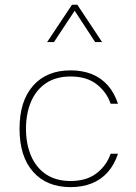

<svg xmlns="http://www.w3.org/2000/svg" viewBox="-20 -785 574 811"><path d="M278.3 -487.8Q177.2 -487.8 119.9 -423.1Q62.5 -358.4 62.5 -241.2Q62.5 -124 119.9 -59.3Q177.2 5.4 278.3 5.4Q327.6 5.4 367.2 -10.3Q406.7 -25.9 434.8 -57.4Q462.9 -88.9 478.5 -135.7H447.3Q430.7 -86.4 388.4 -53.5Q346.2 -20.5 278.3 -20.5Q216.3 -20.5 174.3 -48.8Q132.3 -77.1 111.1 -127Q89.8 -176.8 89.8 -241.2Q89.8 -305.7 111.1 -355.5Q132.3 -405.3 174.3 -433.6Q216.3 -461.9 278.3 -461.9Q346.2 -461.9 388.4 -429Q430.7 -396 447.3 -346.7H478.5Q462.9 -393.6 434.8 -425Q406.7 -456.5 367.2 -472.2Q327.6 -487.8 278.3 -487.8ZM411.1 -607.4 306.6 -765.1H284.2L179.2 -607.4H208L295.4 -739.7L381.8 -607.4Z"/></svg>

Font: Estedad VF
Style: Regular
Weight: 100
Designer: Amin Abedi
Version: Version 7.3